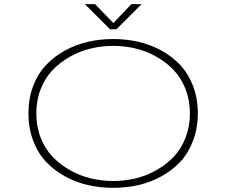

<svg xmlns="http://www.w3.org/2000/svg" viewBox="-20 -894 1090 925"><path d="M662 -874 541 -753H510L389 -874H438L526 -783L613 -874ZM526 11Q463 11 404.5 -2.2Q346 -15.5 293.5 -44.2Q241 -73 202 -114.2Q163 -155.5 140 -215.8Q117 -276 117 -348Q117 -420 140 -480Q163 -540 202 -581Q241 -622 293.5 -650.8Q346 -679.5 404.8 -692.8Q463.5 -706 526 -706Q588 -706 646.2 -692.8Q704.5 -679.5 757 -650.8Q809.5 -622 848.2 -581Q887 -540 910 -480Q933 -420 933 -348Q933 -276 910 -215.8Q887 -155.5 848.2 -114.2Q809.5 -73 757 -44.2Q704.5 -15.5 646.2 -2.2Q588 11 526 11ZM526 -22Q580.5 -22 632.8 -34.5Q685 -47 732.8 -73.8Q780.5 -100.5 816.5 -138.2Q852.5 -176 873.8 -230.2Q895 -284.5 895 -348Q895 -411.5 873.8 -465.2Q852.5 -519 816.5 -556.8Q780.5 -594.5 732.8 -621.2Q685 -648 632.8 -660.5Q580.5 -673 526 -673Q471 -673 418.2 -660.5Q365.5 -648 317.8 -621.2Q270 -594.5 233.8 -556.8Q197.5 -519 176.2 -465.2Q155 -411.5 155 -348Q155 -284.5 176.2 -230.2Q197.5 -176 233.8 -138.2Q270 -100.5 317.8 -73.8Q365.5 -47 418.2 -34.5Q471 -22 526 -22Z"/></svg>

Font: League Mono Extended Thin
Style: Regular
Weight: 100
Width: 9
Designer: Tyler Finck
Foundry: The League of Moveable Type / Tyler Finck
Version: Version 2.210